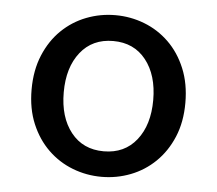

<svg xmlns="http://www.w3.org/2000/svg" viewBox="-43 -548 686 607"><g transform="rotate(5 300.0 -244.5)"><path d="M300 12Q252 12 208 -5Q164 -22 130 -55Q96 -88 76 -135.5Q56 -183 56 -244Q56 -305 76 -353Q96 -401 130 -434Q164 -467 208 -484Q252 -501 300 -501Q348 -501 392 -484Q436 -467 470 -434Q504 -401 524 -353Q544 -305 544 -244Q544 -183 524 -135.5Q504 -88 470 -55Q436 -22 392 -5Q348 12 300 12ZM300 -69Q366 -69 404 -117Q442 -165 442 -244Q442 -323 404 -371Q366 -419 300 -419Q234 -419 196 -371Q158 -323 158 -244Q158 -165 196 -117Q234 -69 300 -69Z"/></g></svg>

Font: SauceCodePro Nerd Font Mono
Style: Regular
Weight: 500
Monospace: yes
Designer: Paul D. Hunt, Teo Tuominen
Foundry: Adobe Systems Incorporated
Version: Version 2.030;PS 1.000;hotconv 16.6.51;makeotf.lib2.5.65220;